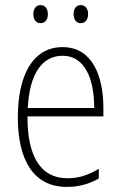

<svg xmlns="http://www.w3.org/2000/svg" viewBox="-20 -817 475 754"><path d="M111 -761C111 -741 121 -726 139 -726C157 -726 168 -740 168 -761C168 -783 157 -797 139 -797C121 -797 111 -782 111 -761ZM269 -762C269 -741 279 -726 297 -726C315 -726 326 -740 326 -762C326 -783 315 -797 297 -797C279 -797 269 -782 269 -762ZM226 -632C108 -632 50 -520 50 -356C50 -191 110 -83 242 -83C291 -83 331 -95 368 -116V-154C324 -128 288 -117 244 -117C140 -117 87 -203 88 -360H386V-393C386 -521 341 -632 226 -632ZM226 -598C313 -598 350 -508 350 -393H89C96 -530 147 -598 226 -598Z"/></svg>

Font: Noto Sans Telugu UI Condensed ExtraLight
Style: Regular
Weight: 200
Width: 3
Designer: Jelle Bosma - Monotype Design Team
Foundry: Monotype Imaging Inc.
Version: Version 2.005